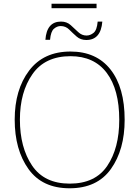

<svg xmlns="http://www.w3.org/2000/svg" viewBox="-20 -1002 750 1032"><path d="M650 -358Q650 -532 574 -628.5Q498 -725 359 -725Q214 -725 136.5 -622.5Q59 -520 59 -359Q59 -197 133 -93.5Q207 10 354 10Q502 10 576 -93.5Q650 -197 650 -358ZM87 -359Q87 -507 154.5 -603.5Q222 -700 359 -700Q486 -700 553.5 -610.5Q621 -521 621 -358Q621 -206 556.5 -110.5Q492 -15 355 -15Q218 -15 152.5 -112Q87 -209 87 -359ZM257 -958H499V-982H257ZM224 -788H249Q253 -833 270 -847.5Q287 -862 306 -862Q333 -862 352 -843Q371 -824 392 -805.5Q413 -787 444 -787Q522 -787 530 -886H505Q501 -840 483 -825.5Q465 -811 445 -811Q420 -811 400.5 -829.5Q381 -848 360 -867Q339 -886 308 -886Q231 -886 224 -788Z"/></svg>

Font: Noto Sans Display Thin
Style: Regular
Weight: 250
Designer: Monotype Design Team
Foundry: Monotype Imaging Inc.
Version: Version 1.900